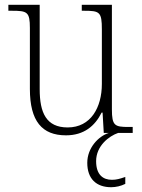

<svg xmlns="http://www.w3.org/2000/svg" viewBox="-20 -556 595 803"><path d="M256 10C331 10 377 -29 405 -85H409L414 0H435C391 14 345 63 345 125C345 192 383 227 445 227C465 227 486 222 504 213V184C481 192 467 196 448 196C412 196 382 176 382 118C382 54 436 13 474 0H535V-25H518C460 -25 448 -30 448 -99V-536H322V-511H332C397 -511 406 -506 406 -433V-205C406 -107 360 -23 263 -23C173 -23 146 -85 146 -183V-536H15V-511H30C94 -511 105 -506 105 -439V-184C105 -49 156 10 256 10Z"/></svg>

Font: Noto Serif Devanagari SemiCondensed ExtraLight
Style: Regular
Weight: 200
Width: 4
Designer: Universal Thirst, Indian Type Foundry and the Monotype Design Team
Foundry: Monotype Imaging Inc.
Version: Version 2.004